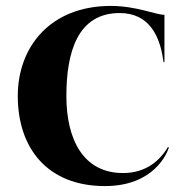

<svg xmlns="http://www.w3.org/2000/svg" viewBox="-20 -616 626 648"><path d="M334 12C500 12 544 -99 550 -118L547 -120C519 -73 472 -32 395 -32C262 -32 204 -144 204 -292C204 -440 242 -572 384 -572C434 -572 467 -552 488 -526C520 -487 528 -434 532 -406H535V-566C506 -566 440 -596 354 -596C150 -596 40 -458 40 -292C40 -116 140 12 334 12Z"/></svg>

Font: Beautique Display Medium
Style: Bold
Weight: 900
Designer: Nhat-Quang Ngo
Version: Version 1.100;Glyphs 3.2.3 (3260)